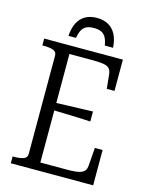

<svg xmlns="http://www.w3.org/2000/svg" viewBox="-131 -975 812 1056"><g transform="rotate(15 275.0 -447.5)"><path d="M288 -895Q250 -895 223 -880Q196 -865 180 -835Q164 -805 161 -759H204Q209 -789 219 -806Q229 -823 245.5 -830Q262 -837 286 -837Q310 -837 326.5 -830Q343 -823 353 -806Q363 -789 368 -759H415Q412 -805 396 -835Q380 -865 352.5 -880Q325 -895 288 -895ZM505 -201V0H36V-39H46Q77 -39 97.5 -46Q118 -53 118 -75V-635Q118 -657 97.5 -664Q77 -671 46 -671H36V-710H484V-532H440L432 -612Q430 -634 419 -645.5Q408 -657 384 -660.5Q360 -664 320 -664H192V-46H341Q370 -46 391 -48Q412 -50 425.5 -56Q439 -62 445.5 -72Q452 -82 453 -98L461 -201ZM168 -384Q208 -386 246.5 -387Q285 -388 323 -389.5Q361 -391 399 -392V-335Q361 -337 323 -338.5Q285 -340 246.5 -341Q208 -342 168 -343Z"/></g></svg>

Font: Roboto Serif 28pt Condensed Light
Style: Regular
Weight: 300
Width: 3
Designer: Greg Gazdowicz
Foundry: Commercial Type
Version: Version 1.008